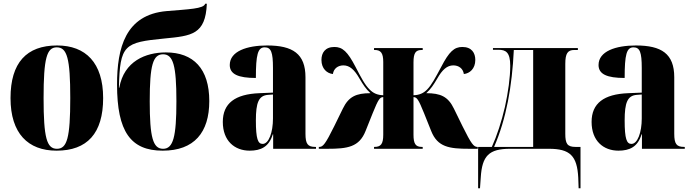

<svg xmlns="http://www.w3.org/2000/svg" viewBox="-20 -792 3687 1022"><path d="M281 10C444 10 529 -82 529 -270C529 -458 436 -550 284 -550C121 -550 36 -458 36 -270C36 -82 129 10 281 10ZM283 0C229 0 212 -58 212 -270C212 -482 229 -540 282 -540C337 -540 354 -482 354 -270C354 -58 337 0 283 0Z M846 10C1014 10 1094 -87 1094 -254C1094 -426 1010 -513 863 -513C756 -513 640 -467 615 -325H613C618 -555 642 -566 855 -587C1000 -601 1074 -608 1081 -772H1072C1065 -745 984 -743 867 -733C647 -714 603 -536 603 -342C603 -92 675 10 846 10ZM848 0C794 0 777 -61 777 -253C777 -445 794 -503 848 -503C902 -503 919 -443 919 -253C919 -63 902 0 848 0Z M1309 10C1368 10 1412 -10 1432 -77H1434V0H1662V-10H1658C1618 -10 1606 -26 1606 -80V-381C1606 -506 1538 -550 1402 -550C1294 -550 1203 -519 1203 -446C1203 -397 1248 -377 1342 -377C1342 -501 1352 -540 1389 -540C1423 -540 1433 -514 1433 -430V-299L1361 -296C1231 -291 1166 -242 1166 -143C1166 -42 1229 10 1309 10ZM1378 -26C1353 -26 1342 -52 1342 -151C1342 -246 1357 -283 1406 -287L1433 -289V-161C1433 -88 1411 -26 1378 -26Z M1677 0H1723C1830 0 1892 -9 1926 -95L1964 -190C1994 -264 2002 -275 2020 -275V-75C2020 -25 2007 -10 1973 -10H1971V0H2230V-10H2225C2192 -10 2181 -27 2181 -75V-275C2199 -275 2207 -264 2237 -190L2275 -95C2309 -9 2371 0 2478 0H2523V-10H2521C2502 -10 2489 -25 2442 -120L2396 -214C2365 -278 2325 -296 2249 -296C2274 -319 2288 -341 2307 -373C2334 -421 2360 -444 2393 -444C2422 -444 2445 -427 2449 -398C2480 -401 2510 -426 2510 -473C2510 -510 2491 -542 2441 -542C2398 -542 2371 -518 2328 -435C2298 -379 2277 -339 2253 -315C2234 -296 2213 -286 2181 -285V-460C2181 -511 2193 -526 2225 -526H2230V-536H1971V-526H1974C2007 -526 2020 -510 2020 -462V-285C1988 -286 1967 -296 1948 -315C1923 -339 1902 -379 1873 -435C1830 -518 1803 -542 1760 -542C1710 -542 1691 -510 1691 -473C1691 -426 1721 -401 1752 -398C1756 -427 1779 -444 1808 -444C1841 -444 1867 -421 1894 -373C1913 -341 1927 -319 1952 -296C1876 -296 1836 -278 1805 -214L1759 -120C1712 -25 1699 -10 1680 -10H1677Z M2525 210H2535L2539 153C2546 37 2583 0 2695 0H2902C3014 0 3052 37 3058 154L3060 210H3070V-10H3043C2999 -10 2989 -28 2989 -80V-452C2989 -508 3002 -526 3037 -526H3056V-536H2604V-527H2634C2672 -527 2696 -514 2696 -442C2696 -381 2685 -301 2668 -224C2650 -146 2625 -69 2598 -10H2525ZM2610 -10C2675 -159 2706 -334 2715 -526H2818V-10Z M3272 10C3331 10 3375 -10 3395 -77H3397V0H3625V-10H3621C3581 -10 3569 -26 3569 -80V-381C3569 -506 3501 -550 3365 -550C3257 -550 3166 -519 3166 -446C3166 -397 3211 -377 3305 -377C3305 -501 3315 -540 3352 -540C3386 -540 3396 -514 3396 -430V-299L3324 -296C3194 -291 3129 -242 3129 -143C3129 -42 3192 10 3272 10ZM3341 -26C3316 -26 3305 -52 3305 -151C3305 -246 3320 -283 3369 -287L3396 -289V-161C3396 -88 3374 -26 3341 -26Z"/></svg>

Font: Noto Serif Display Condensed Black
Style: Regular
Weight: 900
Width: 3
Designer: Monotype Design Team
Foundry: Monotype Imaging Inc.
Version: Version 2.009